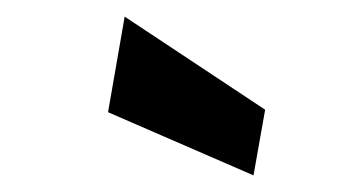

<svg xmlns="http://www.w3.org/2000/svg" viewBox="-20 -781 429 231"><path d="M110 -646 130 -761 299 -649 285 -570Z"/></svg>

Font: Cabin
Style: Bold Italic
Weight: 700
Italic angle: -7°
Designer: Pablo Impallari
Foundry: Pablo Impallari. http://www.impallari.com Igino Marini. http://www.ikern.com
Version: Version 2.200